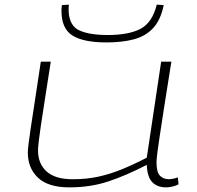

<svg xmlns="http://www.w3.org/2000/svg" viewBox="-20 -798 849 828"><path d="M279 10Q188 10 144 -31.5Q100 -73 100 -140Q100 -144 100.5 -152Q101 -160 103.5 -180.5Q106 -201 112 -242Q118 -283 129 -353.5Q140 -424 156 -532H199Q183 -430 172.5 -362.5Q162 -295 156 -254.5Q150 -214 147.5 -192.5Q145 -171 144.5 -162Q144 -153 144 -149Q144 -92 181 -58.5Q218 -25 294 -25Q353 -25 403.5 -36Q454 -47 504.5 -67.5Q555 -88 613 -118L675 -532H719Q700 -414 688 -336.5Q676 -259 669 -212.5Q662 -166 659 -142.5Q656 -119 655.5 -110Q655 -101 655 -97Q655 -56 669.5 -40.5Q684 -25 710 -25Q715 -25 725.5 -27Q736 -29 747 -33L750 -3Q737 4 721.5 7Q706 10 697 10Q658 10 636.5 -12.5Q615 -35 613 -87Q524 -41 447 -15.5Q370 10 279 10ZM439 -615Q341 -615 293 -644.5Q245 -674 245 -752Q245 -757 245.5 -763.5Q246 -770 247 -776L277 -778Q276 -770 276 -763Q276 -756 276 -750Q279 -686 323 -666.5Q367 -647 444 -647Q536 -647 586.5 -674Q637 -701 656 -778L686 -776Q673 -712 640.5 -677Q608 -642 557.5 -628.5Q507 -615 439 -615Z"/></svg>

Font: Georama ExtraExtended ExtraLight
Style: Italic
Weight: 200
Width: 8
Italic angle: -9°
Designer: Jean-Baptiste Levee
Foundry: Production Type
Version: Version 1.000